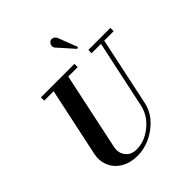

<svg xmlns="http://www.w3.org/2000/svg" viewBox="-261 -1150 1330 1330"><g transform="rotate(-45 404.0 -484.5)"><path d="M313 12.2Q245.6 12.2 194.8 -17.8Q144 -47.9 122.1 -99.1Q100.1 -150.4 112.8 -210.9L220.2 -715.8H127.9V-748H456.1V-715.8H363.8L243.2 -147.9Q232.4 -97.2 260.3 -60.8Q288.1 -24.4 338.9 -23.9Q419.4 -22.5 490.2 -79.8Q561 -137.2 578.1 -219.2L684.1 -715.8H591.8L592.8 -748H808.1V-715.8H715.8L608.9 -210.9Q589.4 -118.7 502.7 -53.2Q416 12.2 313 12.2ZM439.9 -923.8Q431.2 -935.1 432.9 -949.5Q434.6 -963.9 445.8 -973.1Q455.6 -983.4 473.1 -980.2Q490.7 -977.1 500 -959L556.2 -814L543.9 -807.1Z"/></g></svg>

Font: Fin Serif Display
Style: Italic
Weight: 400
Italic angle: -12°
Designer: J. Blake Harris
Version: Version 1.006;FEAKit 1.0